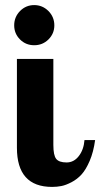

<svg xmlns="http://www.w3.org/2000/svg" viewBox="-20 -733 396 759"><path d="M46.9 -500H190.9V-160.2Q190.9 -119.1 202.1 -105Q213.4 -90.8 243.2 -90.8Q272 -90.8 291.5 -116Q311 -141.1 314 -179.2H356Q349.6 -132.3 334.7 -97.4Q319.8 -62.5 302.5 -43.5Q285.2 -24.4 262.7 -12.7Q240.2 -1 222.7 2.4Q205.1 5.9 186 5.9Q46.9 5.9 46.9 -148.9ZM36.1 -632.8Q36.1 -666 59.3 -689.5Q82.5 -712.9 115.2 -712.9Q147.9 -712.9 171.4 -689.5Q194.8 -666 194.8 -632.8Q194.8 -600.1 171.6 -577.1Q148.4 -554.2 115.2 -554.2Q82 -554.2 59.1 -577.1Q36.1 -600.1 36.1 -632.8Z"/></svg>

Font: Lobster Two
Style: Bold
Weight: 700
Designer: Pablo Impallari
Foundry: Pablo Impallari. www.impallari.com
Version: Version 1.006